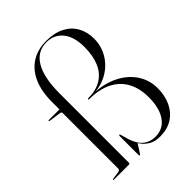

<svg xmlns="http://www.w3.org/2000/svg" viewBox="-208 -818 936 936"><g transform="rotate(-45 260.0 -350.5)"><path d="M499.5 -164.5Q499.5 -222.5 467.5 -268.8Q435.5 -315 378.2 -341.5Q321 -368 245.5 -367.5V-365.5Q307.5 -365.5 353.8 -391.5Q400 -417.5 425.5 -460.5Q451 -503.5 451 -554Q451 -601.5 430.8 -637Q410.5 -672.5 371.8 -692.2Q333 -712 277.5 -712Q218.5 -712 175.8 -684.8Q133 -657.5 110.2 -606.2Q87.5 -555 87.5 -482.5V-425L101 -430H14Q12.5 -430 11.5 -429.5Q10.5 -429 10.5 -427.5Q10.5 -426 11.5 -425.2Q12.5 -424.5 14.5 -424L78 -415Q82.5 -414 84.2 -411.5Q86 -409 86 -404.5V-22Q86 -18.5 83 -15.5Q80 -12.5 74 -11.5L34 -5.5Q29.5 -5.5 29.5 -2.5Q29.5 -1.5 30.2 -0.8Q31 0 32 0H136.5Q140 0 141.5 -1.5Q143 -3 143 -6.5V-485.5Q143 -594 176.8 -650.2Q210.5 -706.5 274 -706.5Q326.5 -706.5 357.8 -668Q389 -629.5 389 -558.5Q389 -499 370.8 -456.5Q352.5 -414 316.2 -391.8Q280 -369.5 226 -369Q223.5 -369 222 -368Q220.5 -367 220.5 -366Q220.5 -364.5 221.8 -363.5Q223 -362.5 226 -362.5Q293.5 -362.5 341 -338.8Q388.5 -315 413 -270.8Q437.5 -226.5 437.5 -163.5Q437.5 -89.5 407.8 -47Q378 -4.5 325 -4.5Q284 -4.5 256.8 -30Q229.5 -55.5 214 -120.5L210.5 -132.5Q210 -134.5 209.2 -135.2Q208.5 -136 207 -136Q205 -136 204 -134.5Q203 -133 203 -130.5V1.5Q203 3 204 4Q205 5 207.5 5Q209 5 214 -2.5Q219 -10 225 -19.5Q231 -29 235.2 -36.2Q239.5 -43.5 240.5 -43.5Q241.5 -43.5 251.2 -30Q261 -16.5 283 -2.8Q305 11 342.5 11Q391.5 11 426.8 -11.5Q462 -34 480.8 -73.8Q499.5 -113.5 499.5 -164.5Z"/></g></svg>

Font: Fraunces 120pt Light
Style: Regular
Weight: 300
Version: Version 1.000;[b76b70a41]